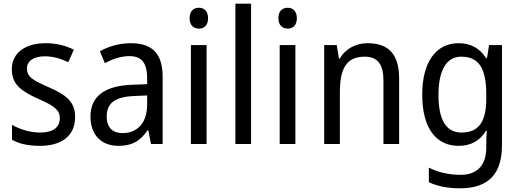

<svg xmlns="http://www.w3.org/2000/svg" viewBox="-20 -780 2816 1040"><path d="M387 -147C387 -231 334 -268 245 -307C156 -346 126 -364 126 -409C126 -449 161 -475 223 -475C268 -475 311 -462 350 -443L380 -511C335 -533 285 -546 227 -546C118 -546 44 -494 44 -405C44 -319 100 -284 191 -243C279 -205 304 -181 304 -140C304 -92 270 -62 196 -62C140 -62 82 -82 45 -104V-23C82 -2 130 10 196 10C314 10 387 -44 387 -147Z M689 -546C625 -546 566 -528 521 -502L548 -438C590 -460 634 -476 681 -476C744 -476 777 -443 777 -357V-324L697 -321C545 -316 470 -256 470 -149C470 -49 529 10 621 10C698 10 740 -17 780 -75H783L798 0H861V-364C861 -486 808 -546 689 -546ZM709 -260 777 -263V-213C777 -111 721 -59 644 -59C592 -59 558 -87 558 -149C558 -218 598 -256 709 -260Z M1058 -738C1028 -738 1007 -720 1007 -681C1007 -644 1028 -625 1058 -625C1086 -625 1107 -644 1107 -681C1107 -719 1086 -738 1058 -738ZM1099 -536H1014V0H1099Z M1340 0V-760H1255V0Z M1539 -738C1509 -738 1488 -720 1488 -681C1488 -644 1509 -625 1539 -625C1567 -625 1588 -644 1588 -681C1588 -719 1567 -738 1539 -738ZM1580 -536H1495V0H1580Z M1971 -546C1910 -546 1852 -518 1821 -463H1816L1804 -536H1736V0H1821V-278C1821 -408 1855 -473 1956 -473C2026 -473 2057 -430 2057 -345V0H2142V-355C2142 -487 2084 -546 1971 -546Z M2464 -546C2341 -546 2267 -443 2267 -267C2267 -89 2340 10 2464 10C2530 10 2579 -17 2613 -72H2617C2615 -53 2614 -18 2614 0V19C2614 117 2563 167 2475 167C2411 167 2352 153 2303 128V207C2350 229 2405 240 2472 240C2628 240 2699 159 2699 8V-536H2629L2618 -465H2613C2577 -521 2527 -546 2464 -546ZM2478 -473C2572 -473 2614 -413 2614 -268V-246C2614 -119 2572 -62 2480 -62C2397 -62 2355 -130 2355 -266C2355 -399 2398 -473 2478 -473Z"/></svg>

Font: Noto Sans Lao Looped SemiCondensed
Style: Regular
Weight: 400
Width: 4
Designer: Mark Frömberg, Ben Mitchell
Foundry: The Fontpad Ltd
Version: Version 1.002